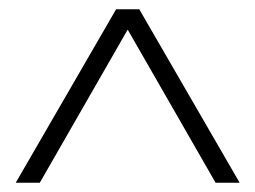

<svg xmlns="http://www.w3.org/2000/svg" viewBox="-20 -724 552 415"><path d="M14 -329 231 -704H281L498 -329H446L256 -660L66 -329Z"/></svg>

Font: Prodigy Sans Light
Style: Regular
Weight: 300
Designer: Wei Huang
Foundry: Wei Huang
Version: Version 1.003; ttfautohint (v1.8.3)